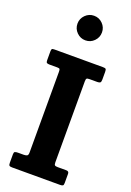

<svg xmlns="http://www.w3.org/2000/svg" viewBox="-188 -1085 781 1149"><g transform="rotate(20 202.5 -510.5)"><path d="M282.5 -633V-117Q282.5 -103 287.2 -99Q292 -95 305.5 -95H360Q377.5 -95 377.5 -78.5V-20.5Q377.5 -7.5 373 -3.8Q368.5 0 355 0H50Q36 0 31.8 -4.2Q27.5 -8.5 27.5 -22V-76Q27.5 -88 32.8 -91.5Q38 -95 53 -95H89Q102.5 -95 110 -99Q117.5 -103 117.5 -119.5V-633Q117.5 -646 115 -650.5Q112.5 -655 99 -655H49.5Q36.5 -655 32 -658.8Q27.5 -662.5 27.5 -674.5V-729.5Q27.5 -743 30.8 -746.5Q34 -750 47.5 -750H355Q369.5 -750 373.5 -746Q377.5 -742 377.5 -727.5V-679Q377.5 -663.5 372.2 -659.2Q367 -655 354 -655H304.5Q290.5 -655 286.5 -651Q282.5 -647 282.5 -633ZM201 -864.5Q169 -864.5 146 -887.5Q123 -910.5 123 -943Q123 -975 146 -998Q169 -1021 201 -1021Q233.5 -1021 256.2 -998Q279 -975 279 -943Q279 -910.5 256.2 -887.5Q233.5 -864.5 201 -864.5Z"/></g></svg>

Font: Besley* Narrow
Style: Bold
Weight: 700
Width: 4
Designer: Owen Earl
Foundry: indestructible type*
Version: Version 3.000; ttfautohint (v1.8.3)